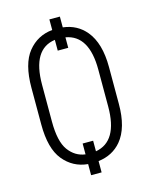

<svg xmlns="http://www.w3.org/2000/svg" viewBox="-125 -858 793 1009"><g transform="rotate(-15 271.5 -354.0)"><path d="M423.3 -255.4V-456.1Q423.3 -643.6 300.3 -665V-607.9H243.2V-666.5Q117.2 -649.4 117.2 -456.1V-255.4Q117.2 -147.5 152.3 -99.1Q187.5 -50.8 243.2 -43.5V-102.5H300.3V-44.9Q423.3 -66.4 423.3 -255.4ZM481 -255.4Q481.4 -124 424.8 -56.6Q377.9 -1 300.3 8.3V69.8H243.2V9.3Q162.1 2 110.4 -61.5Q59.1 -124.5 59.1 -255.4V-454.6Q59.1 -585.4 110.4 -648.9Q161.6 -712.4 243.2 -720.2V-777.8H300.3V-719.2Q377.4 -710 424.3 -653.3Q481 -585 481 -454.6Z"/></g></svg>

Font: RobotoCondensed-Light
Style: Light
Weight: 300
Designer: Google
Version: Version 1.200311; 2013